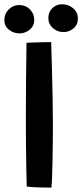

<svg xmlns="http://www.w3.org/2000/svg" viewBox="-39 -854 377 880"><path d="M196.5 6Q175.5 6 141 5Q106.5 4 83.5 1Q82.5 -34 81.5 -87.2Q80.5 -140.5 80 -198.8Q79.5 -257 79.5 -307.5Q79.5 -381 80.2 -470.2Q81 -559.5 82.5 -658Q91 -658.5 112.2 -659.2Q133.5 -660 156.8 -660.5Q180 -661 195.5 -661Q197.5 -602 199.2 -535.5Q201 -469 202.2 -403.8Q203.5 -338.5 203.5 -283Q203.5 -250 203 -207.2Q202.5 -164.5 201.8 -121.2Q201 -78 199.8 -43.8Q198.5 -9.5 196.5 6ZM252 -707Q223.5 -707 203 -725.5Q182.5 -744 182.5 -772Q182.5 -799 201 -816.8Q219.5 -834.5 245.5 -834.5Q275 -834.5 296.5 -816Q318 -797.5 318 -769Q318 -740.5 297.8 -723.8Q277.5 -707 252 -707ZM50 -701Q23 -701 2 -717.8Q-19 -734.5 -19 -761.5Q-19 -791 1.2 -811Q21.5 -831 49 -831Q78.5 -831 98.2 -811Q118 -791 118 -762.5Q118 -735.5 97.5 -718.2Q77 -701 50 -701Z"/></svg>

Font: Grandstander Medium
Style: Regular
Weight: 500
Designer: Tyler Finck
Foundry: Etcetera Type Co
Version: Version 1.200; ttfautohint (v1.8.3)